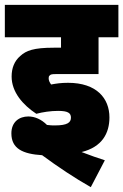

<svg xmlns="http://www.w3.org/2000/svg" viewBox="-20 -642 509 793"><path d="M220 -184C261 -184 273 -175 273 -156C273 -136 258 -124 207 -124C198 -124 187 -124 174 -126C151 -149 124 -161 97 -161C60 -161 27 -139 27 -91C27 -28 74 -6 154 -1C219 47 288 93 355 131L413 20C387 12 351 -1 317 -14C402 -35 432 -92 432 -157C432 -236 379 -300 261 -300C232 -300 213 -297 191 -293C185 -302 181 -309 181 -319C181 -324 182 -328 185 -330C189 -335 195 -336 211 -336H387V-488H469V-622H0V-488H232V-445H202C119 -445 88 -433 64 -411C39 -390 28 -360 28 -326C28 -262 74 -209 130 -172C156 -179 189 -184 220 -184Z"/></svg>

Font: Noto Sans Devanagari UI Condensed Black
Style: Regular
Weight: 900
Width: 3
Designer: Jelle Bosma - Monotype Design Team
Foundry: Monotype Imaging Inc.
Version: Version 2.004